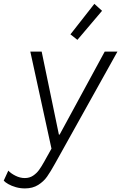

<svg xmlns="http://www.w3.org/2000/svg" viewBox="-77 -790 646 1023"><path d="M-57.1 172.4 -32.7 119.1Q-19.5 133.8 5.1 146.2Q29.8 158.7 55.2 158.7Q80.6 158.7 99.6 145.8Q118.7 132.8 131.3 115.2Q144 97.7 159.2 70.3L164.6 60.5L197.3 2L84.5 -515.1H145L236.8 -72.8H240.7L481 -515.1H548.8L216.8 80.6Q191.9 125.5 173.8 151.1Q155.8 176.8 126.5 195.3Q97.2 213.9 55.7 213.9Q30.8 213.9 7.6 207.3Q-15.6 200.7 -32.7 190.9Q-49.8 181.2 -57.1 172.4ZM298.3 -606.9 425.8 -769.5 466.8 -732.4 335.4 -577.6Z"/></svg>

Font: Reddit Sans Vanilla Light
Style: Italic
Weight: 300
Italic angle: -11.25°
Designer: Stephen Hutchings
Version: Version 1.013